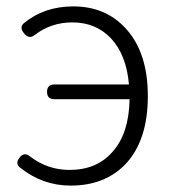

<svg xmlns="http://www.w3.org/2000/svg" viewBox="-20 -567 539 600"><path d="M201 13Q113 13 43 -43Q27 -56 40 -73Q55 -94 74 -78Q129 -36 197 -36Q283 -36 332 -93Q383 -150 385 -257H256H150Q127 -257 127 -280Q127 -303 150 -303H383Q375 -396 326 -448Q279 -497 206 -497Q140 -497 89 -458Q71 -443 55 -463Q40 -481 54 -494Q118 -547 209 -547Q310 -547 373 -478Q442 -403 442 -266.5Q442 -130 374 -56Q309 13 201 13Z"/></svg>

Font: GenSenRounded TW L
Style: Regular
Weight: 300
Version: Version 1.501;PS 1;hotconv 16.6.51;makeotf.lib2.5.65220